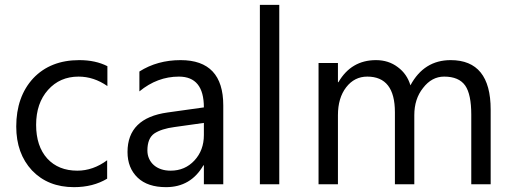

<svg xmlns="http://www.w3.org/2000/svg" viewBox="-20 -760 2114 792"><path d="M422 -23Q364 12 285 12Q178 12 112 -57Q47 -127 47 -238Q47 -361 117 -437Q188 -512 307 -512Q374 -512 423 -487V-405Q367 -444 304 -444Q227 -444 178 -389Q129 -334 129 -245Q129 -157 175 -106Q221 -56 299 -56Q364 -56 422 -99Z M901 0H821V-78H819Q767 12 665 12Q589 12 548 -27Q506 -67 506 -133Q506 -273 671 -296L821 -317Q821 -444 718 -444Q629 -444 555 -383V-465Q629 -512 725 -512Q901 -512 901 -325ZM821 -253 700 -236Q646 -229 616 -209Q588 -189 588 -139Q588 -121 595 -105.5Q602 -90 614.5 -79Q627 -68 644.5 -62Q662 -56 684 -56Q743 -56 782 -98Q821 -140 821 -203Z M1132 0H1052V-740H1132Z M2004 0H1924V-287Q1924 -371 1899 -407Q1873 -444 1812 -444Q1761 -444 1725 -397Q1689 -352 1689 -285V0H1609V-297Q1609 -444 1495 -444Q1442 -444 1408 -400Q1374 -356 1374 -285V0H1294V-500H1374V-421H1376Q1429 -512 1531 -512Q1583 -512 1621 -483Q1659 -455 1673 -408Q1729 -512 1839 -512Q2004 -512 2004 -308Z"/></svg>

Font: A_ThatdaokhamC
Style: Regular
Weight: 400
Designer: Rangsiwut Chaisin
Foundry: Rangsiwut Chaisin
Version: Version 1.000